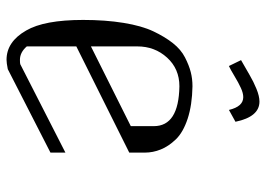

<svg xmlns="http://www.w3.org/2000/svg" viewBox="-136 -698 833 602"><g transform="rotate(90 281.0 -396.5)"><path d="M186.5 -697.2 168 -735.3Q192.4 -749 213.9 -761.7Q235.4 -774.4 258.3 -783.7Q281.2 -793 297.9 -793Q345.7 -793 361.3 -717.8L324.2 -697.3Q313.5 -742.2 284.2 -742.2Q271.5 -742.2 255.4 -734.8Q239.3 -727.5 218.3 -714.8Q197.3 -702.1 186.5 -697.2ZM250 -583Q308.6 -582 351.6 -567.9Q394.5 -553.7 416.5 -530.8Q438.5 -507.8 448.2 -483.4Q458 -459 458 -433.6V-384.8L125 -218.8V-63.5Q143.6 -42 167 -42Q176.8 -42 180.7 -43L458 -184.6V-137.7L196.3 -3.9Q176.8 0 167 0Q110.4 0 75.2 -61.5Q42 -118.2 42 -240.2Q42 -310.5 51.3 -367.2Q60.5 -423.8 77.6 -460Q94.7 -496.1 114.7 -521.5Q134.8 -546.9 159.7 -559.6Q184.6 -572.3 205.6 -577.6Q226.6 -583 250 -583ZM250 -542Q195.3 -542 160.2 -503.4Q125 -464.8 125 -410.2V-264.6L375 -389.6V-461.9Q375 -540 250 -542Z"/></g></svg>

Font: wanta
Style: Medium
Weight: 500
Version: Version 0.91